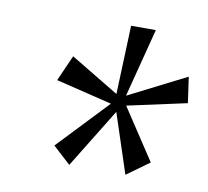

<svg xmlns="http://www.w3.org/2000/svg" viewBox="-54 -763 555 512"><g transform="rotate(10 223.5 -507.0)"><path d="M255 -518 262 -704H329L281 -518L437 -597L447 -527L286 -492L377 -354L316 -310L263 -471L164 -310L116 -354L245 -490L93 -527L124 -597Z"/></g></svg>

Font: Arsenal SC
Style: Italic
Weight: 400
Italic angle: -9.10001°
Designer: Andrij Shevchenko
Foundry: Stairsfor
Version: Version 2.001; ttfautohint (v1.8.4.7-5d5b)